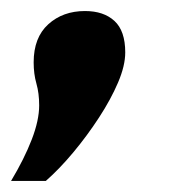

<svg xmlns="http://www.w3.org/2000/svg" viewBox="-56 -176 313 348"><path d="M-36 152Q-12 112 1.5 77Q15 42 15 15Q15 -7 10 -24.5Q5 -42 5 -63Q5 -108 31.5 -132Q58 -156 98 -156Q132 -156 151.5 -138Q171 -120 171 -81Q171 -57 158 -26.5Q145 4 123.5 37Q102 70 77 100Q52 130 27 152Z"/></svg>

Font: Livvic SemiBold
Style: Italic
Weight: 600
Italic angle: -10°
Designer: Jacques Le Bailly, Baron von Fonthausen
Version: Version 1.001; ttfautohint (v1.8.2)